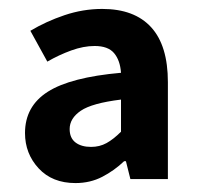

<svg xmlns="http://www.w3.org/2000/svg" viewBox="-20 -832 443 430"><path d="M149 -422Q97 -422 66.5 -455Q36 -488 36 -534Q36 -594 87 -626.5Q138 -659 251 -669Q249 -697 235.5 -713Q222 -729 192 -729Q167 -729 139.5 -719Q112 -709 86 -694L48 -763Q83 -784 124.5 -798Q166 -812 209 -812Q281 -812 318.5 -771Q356 -730 356 -648V-431H272L262 -471H258Q236 -450 209 -436Q182 -422 149 -422ZM184 -503Q203 -503 218.5 -511.5Q234 -520 251 -537V-609Q186 -601 161 -584Q136 -567 136 -543Q136 -523 149 -513Q162 -503 184 -503Z"/></svg>

Font: Noto Sans TC Thin
Style: Bold
Weight: 700
Version: Version 2.004-H2;hotconv 1.0.118;makeotfexe 2.5.65603